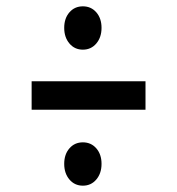

<svg xmlns="http://www.w3.org/2000/svg" viewBox="-20 -602 560 607"><path d="M199.5 -133Q216 -152 242 -152Q268 -152 284.5 -133Q301 -114 301 -84Q301 -54 284.5 -34.5Q268 -15 242 -15Q216 -15 199.5 -34.5Q183 -54 183 -84Q183 -114 199.5 -133ZM199.5 -563Q216 -582 242 -582Q268 -582 284.5 -563Q301 -544 301 -514Q301 -484 284.5 -464.5Q268 -445 242 -445Q216 -445 199.5 -464.5Q183 -484 183 -514Q183 -544 199.5 -563ZM80 -345H440V-255H80Z"/></svg>

Font: Gully ECD Medium
Style: Regular
Weight: 500
Width: 2
Designer: jaikishan Patel
Foundry: MagicType
Version: Version 1.000;Glyphs 3.2 (3242)